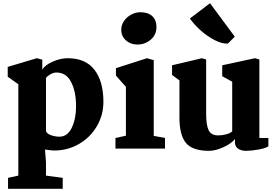

<svg xmlns="http://www.w3.org/2000/svg" viewBox="-20 -924 1714 1194"><path d="M623 -291Q623 -208 582 -138.5Q541 -69 471 -28.5Q401 12 317 12Q305 12 284 9Q263 6 260 6L266 86V168L370 182V250H30V182L94 168V-400L28 -447V-508L209 -562L243 -553V-490Q258 -519 307.5 -540.5Q357 -562 401 -562Q512 -562 567.5 -490Q623 -418 623 -291ZM266 -439V-108Q273 -91 299 -82.5Q325 -74 349 -74Q400 -74 426.5 -130Q453 -186 453 -263Q453 -354 422.5 -413.5Q392 -473 331 -473Q313 -473 293.5 -462Q274 -451 266 -439Z M953 -756Q953 -708 917.5 -677.5Q882 -647 834 -647Q792 -647 763 -673Q734 -699 734 -739Q734 -769 751.5 -794Q769 -819 796.5 -833.5Q824 -848 853 -848Q901 -848 927 -823.5Q953 -799 953 -756ZM936 -550V-79L1006 -66V0H698V-66L763 -80V-384L701 -454V-500L894 -562Z M1161 -809 1286 -904 1440 -696 1397 -653Q1361 -651 1316 -674Q1271 -697 1229 -734Q1187 -771 1161 -809ZM1050 -458V-518L1236 -562L1262 -554V-214Q1262 -146 1277.5 -114Q1293 -82 1337 -82Q1361 -82 1386 -88.5Q1411 -95 1424 -107V-416L1362 -450V-518L1566 -562L1593 -554V-66H1649V-14Q1632 -2 1587 6Q1542 14 1511 14Q1480 14 1460.5 0.5Q1441 -13 1441 -40V-59Q1417 -30 1368 -8Q1319 14 1280 14Q1177 14 1136.5 -35Q1096 -84 1096 -191V-424Z"/></svg>

Font: Martel Heavy
Style: Regular
Weight: 900
Designer: Dan Reynolds
Foundry: Dan Reynolds
Version: Version 1.001; ttfautohint (v1.1) -l 5 -r 5 -G 72 -x 0 -D la